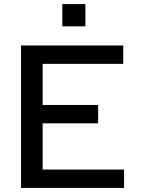

<svg xmlns="http://www.w3.org/2000/svg" viewBox="-20 -921 690 941"><path d="M83 0V-698H584V-608H189V-406.5H461V-316.5H189V-90H588V0ZM285.5 -792V-901H398.5V-792Z"/></svg>

Font: Azeret Mono Thin
Style: Regular
Weight: 100
Designer: Martin Vácha
Foundry: Displaay
Version: Version 1.002